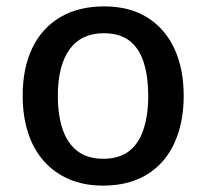

<svg xmlns="http://www.w3.org/2000/svg" viewBox="-20 -571 646 601"><path d="M555 -271Q555 -208 538.5 -156Q522 -104 490 -67Q458 -30 411 -10Q364 10 302 10Q243 10 196.5 -10Q150 -30 117.5 -66.5Q85 -103 68 -155Q51 -207 51 -271Q51 -359 81.5 -421.5Q112 -484 169 -517.5Q226 -551 306 -551Q386 -551 441.5 -516Q497 -481 526 -418.5Q555 -356 555 -271ZM161 -271Q161 -211 176 -166.5Q191 -122 222.5 -98Q254 -74 303 -74Q353 -74 384 -98Q415 -122 429.5 -167Q444 -212 444 -271Q444 -329 430.5 -373.5Q417 -418 386.5 -442.5Q356 -467 305 -467Q234 -467 197.5 -416Q161 -365 161 -271Z"/></svg>

Font: Noto Sans Hebrew Thin Medium
Style: Regular
Weight: 500
Version: Version 3.001